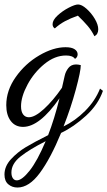

<svg xmlns="http://www.w3.org/2000/svg" viewBox="-40 -558 480 858"><path d="M-20 222Q-20 185 9 153.5Q38 122 75.5 99.5Q113 77 175 46Q203 -26 226 -119Q137 9 63 9Q28 9 8 -17.5Q-12 -44 -12 -88Q-12 -154 30.5 -214Q73 -274 135.5 -310.5Q198 -347 253 -347Q280 -347 293.5 -338Q307 -329 307 -315Q307 -307 302.5 -301.5Q298 -296 295 -295Q285 -310 255 -310Q205 -310 158.5 -272Q112 -234 83 -180Q54 -126 54 -83Q54 -59 63.5 -46.5Q73 -34 89 -34Q116 -34 156.5 -71Q197 -108 237 -166L249 -219Q253 -238 265.5 -254Q278 -270 300 -270Q309 -270 321 -267Q321 -240 299 -158.5Q277 -77 244 7Q296 -18 340.5 -62.5Q385 -107 407 -162L420 -152Q399 -91 344.5 -41Q290 9 233 36Q186 150 138 215Q90 280 38 280Q14 280 -3 265.5Q-20 251 -20 222ZM164 73Q91 110 51 142Q11 174 11 213Q11 229 17.5 238.5Q24 248 35 248Q58 248 92.5 204.5Q127 161 164 73ZM308 -488Q274 -476 250 -463Q226 -450 205 -431Q195 -437 195 -450Q195 -468 217 -488.5Q239 -509 267 -523.5Q295 -538 309 -538Q325 -538 346.5 -519Q368 -500 383.5 -474Q399 -448 399 -427Q399 -405 382 -396Q369 -422 352 -442Q335 -462 308 -488Z"/></svg>

Font: Dancing Script
Style: Regular
Weight: 400
Designer: Pablo Impallari
Foundry: Pablo Impallari
Version: Version 2.000